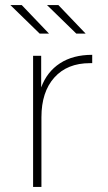

<svg xmlns="http://www.w3.org/2000/svg" viewBox="-20 -740 428 760"><path d="M345 -523V-490H336Q246 -490 195 -433Q144 -376 144 -276V0H111V-519H143V-394Q166 -456 217.5 -489.5Q269 -523 345 -523ZM21 -720H66L174 -607H137ZM166 -720H211L319 -607H282Z"/></svg>

Font: Montserrat Alternates ExLight
Style: Regular
Weight: 275
Designer: Julieta Ulanovsky
Foundry: Julieta Ulanovsky
Version: Version 7.200